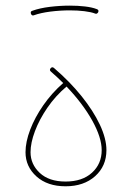

<svg xmlns="http://www.w3.org/2000/svg" viewBox="-20 -651 489 672"><path d="M69.3 -118.2Q69.3 -154.3 85.7 -197.3Q102.1 -240.2 131.6 -282.7Q161.1 -325.2 201.2 -360.4Q180.7 -380.9 158.2 -400.4Q151.9 -405.8 157.2 -412.1Q162.6 -418.5 168.9 -413.1Q224.1 -365.7 265.4 -314.5Q306.6 -263.2 329.6 -214.4Q352.5 -165.5 352.5 -125.5Q352.5 -69.8 313 -34.4Q273.4 1 209.5 1Q146 1 107.7 -33.4Q69.3 -67.9 69.3 -118.2ZM86.9 -118.2Q86.9 -76.2 119.1 -45.9Q151.4 -15.6 209.5 -15.6Q268.1 -15.6 302 -46.6Q335.9 -77.6 335.9 -125.5Q335.9 -169.4 303 -228.8Q270 -288.1 212.9 -348.1Q173.8 -314.9 145.8 -273.9Q117.7 -232.9 102.3 -191.9Q86.9 -150.9 86.9 -118.2ZM88.4 -602.5Q85.4 -611.3 93.3 -613.3Q118.7 -622.6 154.3 -627Q189.9 -631.3 224.6 -631.3Q252.4 -631.3 277.3 -628.4Q302.2 -625.5 318.8 -619.1Q327.1 -616.2 323.7 -608.4Q322.8 -606 319.6 -603.8Q316.4 -601.6 313 -603.5Q299.3 -608.9 275.6 -611.8Q252 -614.7 224.6 -614.7Q190.4 -614.7 156.2 -610.4Q122.1 -606 99.1 -597.7Q91.8 -594.7 88.4 -602.5Z"/></svg>

Font: Mikhak-FD Thin
Style: Regular
Weight: 100
Designer: Amin Abedi
Version: Version 3.2